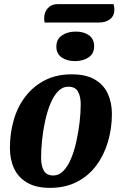

<svg xmlns="http://www.w3.org/2000/svg" viewBox="-20 -890 587 930"><path d="M222 20Q154 20 111 -5.5Q68 -31 48 -74.5Q28 -118 28 -173Q28 -244 46.5 -308.5Q65 -373 103 -422.5Q141 -472 197 -501Q253 -530 328 -530Q396 -530 439 -505Q482 -480 502 -436.5Q522 -393 522 -339Q522 -268 503 -203.5Q484 -139 446.5 -88.5Q409 -38 352.5 -9Q296 20 222 20ZM239 -40Q266 -40 287.5 -62.5Q309 -85 324.5 -122.5Q340 -160 350 -205.5Q360 -251 365.5 -297.5Q371 -344 371 -385Q371 -422 358 -446Q345 -470 311 -470Q283 -470 261.5 -448Q240 -426 224.5 -388.5Q209 -351 199 -306Q189 -261 184 -213.5Q179 -166 179 -125Q179 -88 192 -64Q205 -40 239 -40ZM196 -781Q194 -793 194 -802Q194 -831 211.5 -850.5Q229 -870 259 -870H530Q532 -863 533 -856.5Q534 -850 534 -843Q534 -814 513.5 -797.5Q493 -781 460 -781ZM343 -594Q304 -594 278.5 -612Q253 -630 253 -664Q253 -700 280 -718.5Q307 -737 347 -737Q386 -737 411 -719Q436 -701 436 -666Q436 -630 409 -612Q382 -594 343 -594Z"/></svg>

Font: Sansita Swashed SemiBold
Style: Regular
Weight: 600
Designer: Pablo Cosgaya
Foundry: Omnibus-Type
Version: Version 1.003; ttfautohint (v1.8.3)